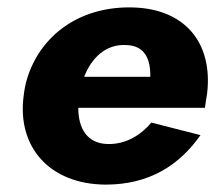

<svg xmlns="http://www.w3.org/2000/svg" viewBox="-20 -490 598 520"><path d="M523 -124 390 -158C362 -125 321 -98 270 -100C216 -102 192 -142 192 -198H535C537 -212 539 -226 541 -237C557 -375 480 -470 330 -470C192 -470 90 -393 54 -279C49 -263 46 -247 44 -230C26 -93 113 9 266 10C385 10 466 -43 523 -124ZM321 -368C373 -367 388 -329 387 -282H208C227 -332 266 -371 321 -368Z"/></svg>

Font: Jost*
Style: Bold Italic
Weight: 700
Italic angle: -10°
Version: Version 3.7